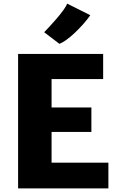

<svg xmlns="http://www.w3.org/2000/svg" viewBox="-20 -1041 656 1061"><path d="M80 0V-743H550V-604H265V-447H485V-312H265V-142H579V0ZM308 -799 224 -863Q231.5 -870.5 250 -890.2Q268.5 -910 290 -934.8Q311.5 -959.5 328.8 -983Q346 -1006.5 351 -1021L479 -957Q463.5 -934.5 441.2 -909.2Q419 -884 394.5 -860.8Q370 -837.5 347.2 -821Q324.5 -804.5 308 -799Z"/></svg>

Font: Merriweather Sans ExtraBold
Style: Regular
Weight: 800
Designer: Eben Sorkin
Foundry: Eben Sorkin
Version: Version 2.001; ttfautohint (v1.8.3)